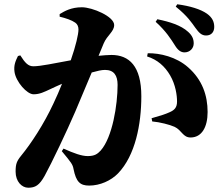

<svg xmlns="http://www.w3.org/2000/svg" viewBox="-20 -826 1040 898"><path d="M708 -724C757 -680 780 -642 798 -614C812 -591 826 -581 843 -581C868 -581 886 -600 886 -623C886 -642 880 -659 860 -677C826 -708 774 -724 716 -736ZM465 -623C481 -661 514 -678 514 -709C514 -749 412 -792 363 -792C313 -792 282 -774 259 -760V-748C288 -741 315 -732 332 -720C342 -713 347 -702 347 -688C347 -666 335 -613 311 -544C234 -530 170 -516 136 -516C112 -516 97 -532 75 -567L64 -564C54 -543 43 -522 48 -489C55 -443 106 -385 137 -385C166 -385 187 -396 215 -409C231 -417 250 -425 270 -434C258 -404 245 -373 230 -342C185 -245 125 -154 79 -98C58 -72 53 -59 53 -23C53 23 82 52 112 52C145 52 164 41 189 -4C222 -64 291 -209 332 -304C352 -351 382 -422 409 -487C434 -494 455 -499 471 -499C513 -499 530 -473 530 -429C530 -336 506 -184 451 -122C436 -106 423 -96 390 -96C362 -96 326 -109 277 -131L269 -119C314 -65 320 -57 324 -35C336 25 355 42 397 42C448 42 499 19 532 -15C613 -99 641 -245 641 -376C641 -517 584 -569 501 -569C484 -569 463 -567 441 -565ZM668 -562C716 -547 751 -516 776 -473C801 -430 808 -381 808 -351C808 -323 796 -311 773 -301C753 -292 735 -286 689 -273L692 -258C727 -255 774 -243 796 -233C831 -217 835 -182 873 -183C924 -184 951 -232 951 -302C951 -380 926 -453 860 -511C805 -560 728 -578 671 -577ZM802 -795C858 -750 877 -719 893 -697C911 -672 923 -660 944 -660C968 -660 982 -676 982 -700C982 -724 973 -744 948 -762C918 -783 869 -798 809 -806Z"/></svg>

Font: Noto Serif KR Black
Style: Regular
Weight: 900
Version: Version 1.001;PS 1.001;hotconv 16.6.54;makeotf.lib2.5.65590